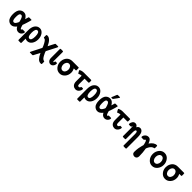

<svg xmlns="http://www.w3.org/2000/svg" viewBox="599 -2854 5193 5193"><g transform="rotate(45 3195.5 -257.5)"><path d="M39.1 -235.8Q39.1 -307.6 56.2 -359.4Q73.2 -411.1 101.6 -436Q129.9 -460.9 157.5 -471.4Q185.1 -481.9 214.8 -481.9Q245.6 -481.9 271.2 -471.9Q296.9 -461.9 317.4 -441.4Q337.9 -420.9 345.9 -410.4Q354 -399.9 367.2 -377.9Q370.1 -374 371.1 -372.1Q394 -456.1 399.4 -469Q404.8 -481.9 420.9 -481.9H470.2Q472.2 -481.9 475.1 -481.9Q487.3 -481.9 491.7 -481.9Q496.1 -481.9 501.5 -480.5Q506.8 -479 508.3 -476.6Q509.8 -474.1 509.8 -469.2Q509.8 -467.3 492.2 -399.9Q480 -356.9 468.5 -322Q457 -287.1 450.9 -269Q444.8 -251 439.9 -238.5Q435.1 -226.1 433.1 -219.5Q431.2 -212.9 431.2 -209Q431.2 -195.8 450.2 -145.5Q469.2 -95.2 485.8 -95.2Q497.1 -95.2 502.4 -111.1Q507.8 -127 526.9 -127H587.9Q602.1 -127 608.6 -124Q615.2 -121.1 615.2 -108.9Q615.2 -66.9 578.6 -28.6Q542 9.8 484.9 9.8Q405.8 9.8 359.9 -79.1Q291 9.8 213.9 9.8Q184.1 9.8 156.5 -0.7Q128.9 -11.2 101.1 -35.6Q73.2 -60.1 56.2 -111.3Q39.1 -162.6 39.1 -235.8ZM150.9 -224.1Q150.9 -93.3 214.8 -92.8Q248 -92.8 280 -142.8Q312 -192.9 312 -210.9Q312 -211.9 305.2 -240.2Q297.4 -270 290.3 -290Q283.2 -310.1 272.2 -333Q261.2 -356 246.6 -367.9Q231.9 -379.9 214.8 -379.9Q192.9 -379.9 179 -366.9Q165 -354 159.4 -330.1Q153.8 -306.2 152.3 -288.6Q150.9 -271 150.9 -245.1Z M640.6 147V-223.1Q640.6 -280.3 652.6 -326.2Q664.6 -372.1 683.6 -400.1Q702.6 -428.2 727.5 -447.5Q752.4 -466.8 776.6 -474.4Q800.8 -481.9 824.7 -481.9Q905.8 -481.9 957.8 -409.9Q1009.8 -337.9 1009.8 -235.8Q1009.8 -132.8 958.3 -61.5Q906.7 9.8 825.7 9.8Q793.5 9.8 752.4 -7.8V147Q751.5 160.2 746.6 163.6Q741.7 167 729.5 167H662.6Q650.4 167 646 163.1Q641.6 159.2 640.6 147ZM752.4 -235.8Q752.4 -80.1 825.7 -80.1Q897.5 -80.1 897.5 -236.8Q897.5 -392.6 824.7 -393.1Q752.4 -393.1 752.4 -235.8Z M1078.1 -395V-459Q1078.1 -467.8 1079.6 -472.4Q1081.1 -477.1 1089.1 -481Q1097.2 -484.9 1114.3 -484.9Q1227.1 -484.9 1318.4 -284.2Q1342.3 -330.1 1373.5 -393.1Q1407.7 -459 1414.6 -470.5Q1421.4 -481.9 1432.1 -481.9Q1433.1 -481.9 1434.1 -481.9H1513.2Q1535.2 -481.9 1535.2 -471.2Q1535.2 -462.4 1525.4 -443.8L1381.3 -163.1Q1377.4 -155.3 1377.4 -149.2Q1377.4 -143.1 1391.8 -107.4Q1406.2 -71.8 1431.9 -26.4Q1457.5 19 1479.5 41Q1494.6 56.2 1509.5 61.5Q1524.4 66.9 1531.7 65.9Q1539.1 64.9 1543.7 70.1Q1548.3 75.2 1548.3 88.9V153.8Q1548.3 162.6 1546.9 167.2Q1545.4 171.9 1537.4 175.5Q1529.3 179.2 1512.2 179.2Q1449.2 179.2 1400.6 126.2Q1352.1 73.2 1309.1 -21Q1290 15.1 1263.2 68.8Q1223.1 148.9 1214.1 162.4Q1205.1 175.8 1194.3 175.8Q1193.4 175.8 1192.4 175.8H1114.3Q1091.3 175.8 1091.3 166Q1091.3 160.2 1102.1 138.2L1245.1 -143.1Q1249 -152.8 1249.5 -155.8Q1249.5 -161.6 1228.5 -210Q1196.3 -281.7 1167.7 -320.8Q1139.2 -359.9 1123.8 -365Q1108.4 -370.1 1095.9 -371.6Q1083.5 -373 1080.1 -378.9Q1078.1 -382.8 1078.1 -395Z M1606 -126V-460.9Q1606 -474.1 1610.6 -479Q1615.2 -483.9 1627 -483.9H1695.3Q1709.5 -483.9 1713.9 -478.5Q1718.3 -473.1 1718.3 -460.9V-133.8Q1718.3 -131.8 1717.8 -128.9Q1717.3 -126 1717.3 -125Q1717.3 -92.8 1732.9 -92.8Q1740.7 -92.8 1744.4 -101.8Q1748 -110.8 1749.5 -122.3Q1751 -133.8 1752.9 -137.2Q1756.8 -143.1 1780.3 -143.1H1803.2Q1827.1 -143.1 1827.1 -124Q1827.1 -99.1 1817.6 -70.1Q1808.1 -41 1781.5 -15.6Q1754.9 9.8 1717.3 9.8Q1671.4 9.8 1638.7 -26.6Q1606 -63 1606 -126Z M1855 -231Q1855 -261.7 1862.1 -293.5Q1869.1 -325.2 1886 -357.7Q1902.8 -390.1 1927.5 -415Q1952.1 -439.9 1991 -456.1Q2029.8 -472.2 2078.1 -472.2H2307.1Q2324.2 -472.2 2327.1 -465.6Q2330.1 -459 2330.1 -430.2V-381.8Q2330.1 -367.7 2324.5 -364.3Q2318.8 -360.8 2308.1 -360.8H2244.1Q2277.3 -294.9 2276.9 -231Q2276.9 -129.9 2214.8 -60.1Q2152.8 9.8 2065.9 9.8Q1974.1 9.8 1914.6 -62Q1855 -133.8 1855 -231ZM1993.9 -322.5Q1965.8 -284.2 1965.8 -231.2Q1965.8 -178.2 1993.9 -140.1Q2022 -102.1 2065.9 -102.1Q2109.9 -102.1 2137.5 -140.1Q2165 -178.2 2165 -231.2Q2165 -284.2 2137.5 -322.5Q2109.9 -360.8 2065.9 -360.8Q2022 -360.8 1993.9 -322.5Z M2381.3 -429.2Q2381.3 -443.4 2426 -458.3Q2470.7 -473.1 2523.4 -473.1H2524.4Q2528.3 -473.1 2537.4 -472.7Q2546.4 -472.2 2551.8 -472.2H2763.7Q2766.6 -472.2 2772 -472.7Q2777.3 -473.1 2780.8 -473.1Q2802.7 -473.1 2806.6 -468.5Q2810.5 -463.9 2810.5 -445.8V-395Q2810.5 -379.9 2806.6 -375Q2802.7 -370.1 2787.6 -370.1H2645.5V-159.2Q2645.5 -117.2 2670.4 -105Q2678.2 -101.1 2689.5 -101.1Q2705.6 -101.1 2717.5 -110.6Q2729.5 -120.1 2733.4 -132.8Q2737.3 -147 2741 -149.9Q2744.6 -152.8 2757.3 -152.8H2789.6Q2797.4 -152.8 2801.5 -151.9Q2805.7 -150.9 2809.1 -147Q2812.5 -143.1 2812.5 -133.8Q2812.5 -85 2774.4 -37.6Q2736.3 9.8 2673.3 9.8Q2651.4 9.8 2628.4 1.5Q2605.5 -6.8 2583.5 -24.4Q2561.5 -42 2547.6 -76.9Q2533.7 -111.8 2533.7 -158.2V-370.1H2523.4Q2488.3 -370.1 2462.9 -357.2Q2437.5 -344.2 2436.5 -344.2Q2427.7 -344.2 2404.5 -383.3Q2381.3 -422.4 2381.3 -429.2Z M2888.2 147V-223.1Q2888.2 -280.3 2900.1 -326.2Q2912.1 -372.1 2931.2 -400.1Q2950.2 -428.2 2975.1 -447.5Q3000 -466.8 3024.2 -474.4Q3048.3 -481.9 3072.3 -481.9Q3153.3 -481.9 3205.3 -409.9Q3257.3 -337.9 3257.3 -235.8Q3257.3 -132.8 3205.8 -61.5Q3154.3 9.8 3073.2 9.8Q3041 9.8 3000 -7.8V147Q2999 160.2 2994.1 163.6Q2989.3 167 2977.1 167H2910.2Q2897.9 167 2893.6 163.1Q2889.2 159.2 2888.2 147ZM3000 -235.8Q3000 -80.1 3073.2 -80.1Q3145 -80.1 3145 -236.8Q3145 -392.6 3072.3 -393.1Q3000 -393.1 3000 -235.8Z M3336.9 -235.8Q3336.9 -307.6 3354 -359.4Q3371.1 -411.1 3399.4 -436Q3427.7 -460.9 3455.3 -471.4Q3482.9 -481.9 3512.7 -481.9Q3543.5 -481.9 3569.1 -471.9Q3594.7 -461.9 3615.2 -441.4Q3635.7 -420.9 3643.8 -410.4Q3651.9 -399.9 3665 -377.9Q3668 -374 3668.9 -372.1Q3691.9 -456.1 3697.3 -469Q3702.6 -481.9 3718.8 -481.9H3768.1Q3770 -481.9 3772.9 -481.9Q3785.2 -481.9 3789.6 -481.9Q3793.9 -481.9 3799.3 -480.5Q3804.7 -479 3806.2 -476.6Q3807.6 -474.1 3807.6 -469.2Q3807.6 -467.3 3790 -399.9Q3777.8 -356.9 3766.4 -322Q3754.9 -287.1 3748.8 -269Q3742.7 -251 3737.8 -238.5Q3732.9 -226.1 3731 -219.5Q3729 -212.9 3729 -209Q3729 -195.8 3748 -145.5Q3767.1 -95.2 3783.7 -95.2Q3794.9 -95.2 3800.3 -111.1Q3805.7 -127 3824.7 -127H3885.7Q3899.9 -127 3906.5 -124Q3913.1 -121.1 3913.1 -108.9Q3913.1 -66.9 3876.5 -28.6Q3839.8 9.8 3782.7 9.8Q3703.6 9.8 3657.7 -79.1Q3588.9 9.8 3511.7 9.8Q3481.9 9.8 3454.3 -0.7Q3426.8 -11.2 3398.9 -35.6Q3371.1 -60.1 3354 -111.3Q3336.9 -162.6 3336.9 -235.8ZM3448.7 -224.1Q3448.7 -93.3 3512.7 -92.8Q3545.9 -92.8 3577.9 -142.8Q3609.9 -192.9 3609.9 -210.9Q3609.9 -211.9 3603 -240.2Q3595.2 -270 3588.1 -290Q3581.1 -310.1 3570.1 -333Q3559.1 -356 3544.4 -367.9Q3529.8 -379.9 3512.7 -379.9Q3490.7 -379.9 3476.8 -366.9Q3462.9 -354 3457.3 -330.1Q3451.7 -306.2 3450.2 -288.6Q3448.7 -271 3448.7 -245.1ZM3513.7 -529.8 3573.7 -676.8Q3580.6 -693.8 3597.7 -693.8H3665Q3687 -693.8 3687 -682.1Q3687 -676.3 3649.9 -625Q3611.8 -574.2 3582 -532.2Q3569.8 -517.1 3553.7 -517.1H3535.6Q3513.7 -516.6 3513.7 -529.8Z M3866.2 -429.2Q3866.2 -443.4 3910.9 -458.3Q3955.6 -473.1 4008.3 -473.1H4009.3Q4013.2 -473.1 4022.2 -472.7Q4031.2 -472.2 4036.6 -472.2H4248.5Q4251.5 -472.2 4256.8 -472.7Q4262.2 -473.1 4265.6 -473.1Q4287.6 -473.1 4291.5 -468.5Q4295.4 -463.9 4295.4 -445.8V-395Q4295.4 -379.9 4291.5 -375Q4287.6 -370.1 4272.5 -370.1H4130.4V-159.2Q4130.4 -117.2 4155.3 -105Q4163.1 -101.1 4174.3 -101.1Q4190.4 -101.1 4202.4 -110.6Q4214.4 -120.1 4218.3 -132.8Q4222.2 -147 4225.8 -149.9Q4229.5 -152.8 4242.2 -152.8H4274.4Q4282.2 -152.8 4286.4 -151.9Q4290.5 -150.9 4293.9 -147Q4297.4 -143.1 4297.4 -133.8Q4297.4 -85 4259.3 -37.6Q4221.2 9.8 4158.2 9.8Q4136.2 9.8 4113.3 1.5Q4090.3 -6.8 4068.4 -24.4Q4046.4 -42 4032.5 -76.9Q4018.6 -111.8 4018.6 -158.2V-370.1H4008.3Q3973.1 -370.1 3947.8 -357.2Q3922.4 -344.2 3921.4 -344.2Q3912.6 -344.2 3889.4 -383.3Q3866.2 -422.4 3866.2 -429.2Z M4360.8 -356.9Q4360.8 -404.8 4390.4 -448.5Q4419.9 -492.2 4472.2 -492.2Q4532.2 -492.2 4564 -429.2Q4596.2 -492.2 4658.2 -492.2Q4680.2 -492.2 4699 -483.6Q4717.8 -475.1 4737.8 -453.6Q4757.8 -432.1 4770 -384.5Q4782.2 -336.9 4782.2 -268.1V157.2Q4782.2 168.5 4777.1 173.3Q4772 178.2 4759.8 178.2H4707Q4680.2 178.2 4675 174.1Q4669.9 169.9 4669.9 151.9V-277.8Q4669.9 -367.7 4630.9 -368.2Q4590.8 -368.2 4590.8 -256.8V-9.8Q4590.8 2.4 4585.9 6.8Q4581.1 11.2 4563 11.2H4512.2Q4491.2 11.2 4485.6 6.6Q4480 2 4480 -16.1V-294.9Q4480 -359.9 4470.2 -390.1Q4463.4 -380.4 4462.6 -364.3Q4461.9 -348.1 4457 -342.8Q4453.1 -338.9 4430.2 -338.9H4383.8Q4360.8 -338.9 4360.8 -356.9Z M4847.7 -352.1Q4847.7 -398.9 4886.7 -440.4Q4925.8 -481.9 4983.9 -481.9Q5010.7 -481.9 5031.7 -470Q5052.7 -458 5067.9 -435.5Q5083 -413.1 5091.3 -395Q5099.6 -377 5108.9 -351.1Q5198.7 -481.9 5300.8 -481.9Q5319.8 -481.9 5319.8 -461.9V-393.1Q5319.8 -379.9 5314.2 -375.5Q5308.6 -371.1 5299.8 -371.1Q5291 -371.1 5272.9 -364Q5254.9 -356.9 5236.8 -341.8Q5203.6 -314.9 5177.7 -264.9Q5151.9 -214.8 5151.9 -200.2Q5151.9 -195.3 5157.7 -163.6Q5163.6 -131.8 5169.7 -69.8Q5175.8 -7.8 5175.8 69.8Q5175.8 115.7 5150.9 141.8Q5126 168 5085 168Q5051.8 168 5023.2 146Q4994.6 124 4994.6 73.2Q4994.6 -4.9 5006.6 -75Q5018.6 -145 5030.8 -183.1Q5043 -221.2 5043 -223.1Q5043 -229 5037.4 -261.5Q5031.7 -293.9 5016.8 -331.5Q5002 -369.1 4983.9 -369.1Q4969.7 -369.1 4962.2 -351.6Q4954.6 -334 4939 -333H4872.6Q4847.7 -333 4847.7 -352.1Z M5388.7 -235.8Q5388.7 -334 5448.2 -408Q5507.8 -481.9 5599.6 -481.9Q5691.4 -481.9 5751 -408Q5810.5 -334 5810.5 -236.1Q5810.5 -138.2 5751 -64.2Q5691.4 9.8 5599.6 9.8Q5511.7 9.8 5450.2 -61.5Q5388.7 -132.8 5388.7 -235.8ZM5528.1 -331.1Q5500.5 -292 5500.5 -236.1Q5500.5 -180.2 5528.1 -141.1Q5555.7 -102.1 5599.6 -102.1Q5643.6 -102.1 5671.1 -141.1Q5698.7 -180.2 5698.7 -236.1Q5698.7 -292 5671.1 -331.1Q5643.6 -370.1 5599.6 -370.1Q5555.7 -370.1 5528.1 -331.1Z M5889.6 -231Q5889.6 -261.7 5896.7 -293.5Q5903.8 -325.2 5920.7 -357.7Q5937.5 -390.1 5962.2 -415Q5986.8 -439.9 6025.6 -456.1Q6064.5 -472.2 6112.8 -472.2H6341.8Q6358.9 -472.2 6361.8 -465.6Q6364.7 -459 6364.7 -430.2V-381.8Q6364.7 -367.7 6359.1 -364.3Q6353.5 -360.8 6342.8 -360.8H6278.8Q6312 -294.9 6311.5 -231Q6311.5 -129.9 6249.5 -60.1Q6187.5 9.8 6100.6 9.8Q6008.8 9.8 5949.2 -62Q5889.6 -133.8 5889.6 -231ZM6028.6 -322.5Q6000.5 -284.2 6000.5 -231.2Q6000.5 -178.2 6028.6 -140.1Q6056.6 -102.1 6100.6 -102.1Q6144.5 -102.1 6172.1 -140.1Q6199.7 -178.2 6199.7 -231.2Q6199.7 -284.2 6172.1 -322.5Q6144.5 -360.8 6100.6 -360.8Q6056.6 -360.8 6028.6 -322.5Z"/></g></svg>

Font: CMU Sans Serif Demi Condensed
Style: DemiCondensed
Weight: 600
Width: 3
Version: Version 0.7.0